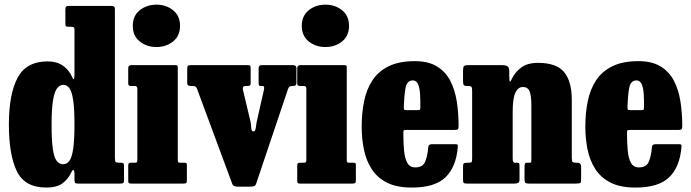

<svg xmlns="http://www.w3.org/2000/svg" viewBox="-20 -806 3033 843"><path d="M19 -259.5Q19 -392.5 57.2 -464.5Q95.5 -536.5 189.5 -536.5Q231.5 -536 258 -516.5Q284.5 -497 297.5 -466Q307 -444.5 307 -484V-675.5Q307 -683.5 303.8 -686Q300.5 -688.5 292.5 -688.5H282Q272 -688.5 269.5 -690.8Q267 -693 267 -703.5V-763.5Q267 -775 270.8 -777.5Q274.5 -780 286 -780H466.5Q476 -780 480.2 -777.5Q484.5 -775 484.5 -764.5V-112.5Q484.5 -98.5 487.8 -95Q491 -91.5 504.5 -91.5H512Q520.5 -91.5 522.5 -88.2Q524.5 -85 524.5 -76.5V-16.5Q524.5 -5.5 521.5 -2.8Q518.5 0 507 0H322.5Q312 0 309.5 -3.5Q307 -7 307 -18V-45Q307 -55 303.2 -58.8Q299.5 -62.5 294 -51Q280 -20 254.5 -1.2Q229 17.5 183.5 17.5Q88.5 17.5 53.8 -54.5Q19 -126.5 19 -259.5ZM206.5 -259.5Q206.5 -189.5 212 -151.8Q217.5 -114 229 -99.5Q240.5 -85 257.5 -85Q273.5 -85 284.5 -99.5Q295.5 -114 301.2 -151.8Q307 -189.5 307 -259.5Q307 -329 301.2 -366.8Q295.5 -404.5 284.5 -419Q273.5 -433.5 257.5 -433.5Q243 -433.5 231.2 -419Q219.5 -404.5 213 -366.8Q206.5 -329 206.5 -259.5Z M563 -692.5Q563 -736.5 593.5 -761Q624 -785.5 667 -785.5Q709.5 -785.5 740 -761Q770.5 -736.5 770.5 -692.5Q770.5 -648.5 740 -624Q709.5 -599.5 667 -599.5Q624 -599.5 593.5 -624Q563 -648.5 563 -692.5ZM572.5 -428.5H555Q543 -428.5 543 -439V-506.5Q543 -520 557 -520H749Q756 -520 758.2 -518.5Q760.5 -517 760.5 -510V-104Q760.5 -97 762.2 -94.2Q764 -91.5 771 -91.5H787Q795.5 -91.5 798 -90Q800.5 -88.5 800.5 -80V-14.5Q800.5 -4.5 797.5 -2.2Q794.5 0 784 0H556Q548 0 545.5 -2.2Q543 -4.5 543 -12.5V-77Q543 -86.5 545.5 -89Q548 -91.5 557 -91.5H570.5Q578 -91.5 580.5 -93.5Q583 -95.5 583 -103.5V-415.5Q583 -428.5 572.5 -428.5Z M1106.5 -268.5 1139 -412.5Q1142 -428.5 1134 -428.5H1126Q1118 -428.5 1116.8 -432Q1115.5 -435.5 1115.5 -443V-505.5Q1115.5 -520 1128.5 -520H1267Q1281.5 -520 1281.5 -506.5V-441.5Q1281.5 -428.5 1268 -428.5H1264Q1253.5 -428.5 1250 -424.5Q1246.5 -420.5 1244 -413.5L1105 -0.5Q1102 8.5 1096.2 11Q1090.5 13.5 1077.5 13.5H1023Q1004 13.5 1000 2L844 -419Q841 -425.5 836 -427Q831 -428.5 821.5 -428.5H817Q802 -428.5 802 -441V-505Q802 -514.5 805.5 -517.2Q809 -520 817.5 -520H1069.5Q1077 -520 1078.8 -516.8Q1080.5 -513.5 1080.5 -505.5V-442Q1080.5 -432.5 1076.8 -430.5Q1073 -428.5 1063.5 -428.5H1058.5Q1043.5 -428.5 1046.5 -412.5L1080.5 -269.5Q1082.5 -258 1083.2 -243.5Q1084 -229 1092.5 -229Q1100.5 -229 1102.8 -243.2Q1105 -257.5 1106.5 -268.5Z M1305 -692.5Q1305 -736.5 1335.5 -761Q1366 -785.5 1409 -785.5Q1451.5 -785.5 1482 -761Q1512.5 -736.5 1512.5 -692.5Q1512.5 -648.5 1482 -624Q1451.5 -599.5 1409 -599.5Q1366 -599.5 1335.5 -624Q1305 -648.5 1305 -692.5ZM1314.5 -428.5H1297Q1285 -428.5 1285 -439V-506.5Q1285 -520 1299 -520H1491Q1498 -520 1500.2 -518.5Q1502.5 -517 1502.5 -510V-104Q1502.5 -97 1504.2 -94.2Q1506 -91.5 1513 -91.5H1529Q1537.5 -91.5 1540 -90Q1542.5 -88.5 1542.5 -80V-14.5Q1542.5 -4.5 1539.5 -2.2Q1536.5 0 1526 0H1298Q1290 0 1287.5 -2.2Q1285 -4.5 1285 -12.5V-77Q1285 -86.5 1287.5 -89Q1290 -91.5 1299 -91.5H1312.5Q1320 -91.5 1322.5 -93.5Q1325 -95.5 1325 -103.5V-415.5Q1325 -428.5 1314.5 -428.5Z M1568 -250Q1568 -310 1578.8 -362.2Q1589.5 -414.5 1615.5 -453.8Q1641.5 -493 1686.8 -515.2Q1732 -537.5 1801.5 -537.5Q1860.5 -537.5 1898.2 -514.5Q1936 -491.5 1956.8 -451.8Q1977.5 -412 1985.5 -361Q1993.5 -310 1993.5 -253Q1993.5 -242 1990.5 -238.8Q1987.5 -235.5 1976 -235.5H1763.5Q1753.5 -235.5 1752 -232.5Q1750.5 -229.5 1751 -220.5Q1751 -179.5 1754 -145.8Q1757 -112 1768 -91.5Q1779 -71 1803.5 -71Q1836 -71 1846.5 -95.8Q1857 -120.5 1860.5 -161Q1861.5 -173 1877 -173H1977Q1987 -173 1989 -170.8Q1991 -168.5 1990 -160.5Q1983 -73.5 1936.5 -28Q1890 17.5 1788 17.5Q1721.5 17.5 1678.8 -4.2Q1636 -26 1611.8 -63.8Q1587.5 -101.5 1577.8 -149.5Q1568 -197.5 1568 -250ZM1766.5 -322.5H1812Q1822.5 -322.5 1823.8 -324Q1825 -325.5 1825.5 -334.5Q1826 -363.5 1824.5 -390.8Q1823 -418 1815.8 -435.5Q1808.5 -453 1792.5 -453Q1766.5 -453 1760.5 -419.2Q1754.5 -385.5 1753 -339Q1753 -329 1753.8 -325.8Q1754.5 -322.5 1766.5 -322.5Z M2036 -428.5H2031.5Q2019 -428.5 2016 -433Q2013 -437.5 2013 -453.5V-494.5Q2013 -511 2017 -515.5Q2021 -520 2035.5 -520H2187Q2199.5 -520 2207.8 -515.2Q2216 -510.5 2216 -494V-474.5Q2216 -454 2217.8 -448.8Q2219.5 -443.5 2227 -459Q2240.5 -488.5 2268 -509.2Q2295.5 -530 2342 -530Q2424 -530 2457.2 -489Q2490.5 -448 2490.5 -367.5V-113.5Q2490.5 -98.5 2494.2 -95Q2498 -91.5 2510 -91.5H2514.5Q2531.5 -91.5 2531.5 -73.5V-24.5Q2531.5 -6.5 2528.8 -3.2Q2526 0 2508.5 0H2302Q2289 0 2286 -4Q2283 -8 2283 -21.5V-69.5Q2283 -79 2284.2 -85.2Q2285.5 -91.5 2293.5 -91.5H2306Q2312 -91.5 2312.5 -94.8Q2313 -98 2313 -111.5V-342Q2313 -386.5 2305.2 -405.2Q2297.5 -424 2276 -424Q2254.5 -424 2242.8 -399Q2231 -374 2231 -315.5V-110.5Q2231 -91.5 2239.5 -91.5H2250.5Q2258 -91.5 2259.5 -88.2Q2261 -85 2261 -72.5V-17.5Q2261 -6 2255 -3Q2249 0 2238 0H2029Q2017.5 0 2015.2 -3.8Q2013 -7.5 2013 -19.5V-72Q2013 -85 2016 -88.2Q2019 -91.5 2032 -91.5H2038Q2047.5 -91.5 2050.2 -94Q2053 -96.5 2053 -111V-406.5Q2053 -421 2049.8 -424.8Q2046.5 -428.5 2036 -428.5Z M2550 -250Q2550 -310 2560.8 -362.2Q2571.5 -414.5 2597.5 -453.8Q2623.5 -493 2668.8 -515.2Q2714 -537.5 2783.5 -537.5Q2842.5 -537.5 2880.2 -514.5Q2918 -491.5 2938.8 -451.8Q2959.5 -412 2967.5 -361Q2975.5 -310 2975.5 -253Q2975.5 -242 2972.5 -238.8Q2969.5 -235.5 2958 -235.5H2745.5Q2735.5 -235.5 2734 -232.5Q2732.5 -229.5 2733 -220.5Q2733 -179.5 2736 -145.8Q2739 -112 2750 -91.5Q2761 -71 2785.5 -71Q2818 -71 2828.5 -95.8Q2839 -120.5 2842.5 -161Q2843.5 -173 2859 -173H2959Q2969 -173 2971 -170.8Q2973 -168.5 2972 -160.5Q2965 -73.5 2918.5 -28Q2872 17.5 2770 17.5Q2703.5 17.5 2660.8 -4.2Q2618 -26 2593.8 -63.8Q2569.5 -101.5 2559.8 -149.5Q2550 -197.5 2550 -250ZM2748.5 -322.5H2794Q2804.5 -322.5 2805.8 -324Q2807 -325.5 2807.5 -334.5Q2808 -363.5 2806.5 -390.8Q2805 -418 2797.8 -435.5Q2790.5 -453 2774.5 -453Q2748.5 -453 2742.5 -419.2Q2736.5 -385.5 2735 -339Q2735 -329 2735.8 -325.8Q2736.5 -322.5 2748.5 -322.5Z"/></svg>

Font: Besley* Condensed Heavy
Style: Regular
Weight: 800
Width: 3
Designer: Owen Earl
Foundry: indestructible type*
Version: Version 3.000; ttfautohint (v1.8.3)